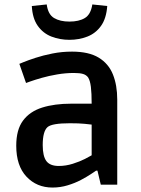

<svg xmlns="http://www.w3.org/2000/svg" viewBox="-20 -830 633 863"><path d="M216 13Q145 13 99 -36Q53 -85 53 -175Q53 -247 83.5 -288Q114 -329 169.5 -346.5Q225 -364 300 -364H392Q392 -411 388.5 -439.5Q385 -468 376 -482Q368 -493 353.5 -497.5Q339 -502 312 -502Q275 -502 237 -495.5Q199 -489 167.5 -480Q136 -471 116.5 -464Q97 -457 97 -457L67 -543Q67 -543 86.5 -551Q106 -559 139.5 -570Q173 -581 215.5 -589.5Q258 -598 304 -598Q379 -598 423.5 -571Q468 -544 487.5 -495.5Q507 -447 507 -382V0H433L418 -63H412Q406 -59 388 -47Q370 -35 343.5 -21Q317 -7 284 3Q251 13 216 13ZM244 -84Q276 -84 307.5 -94Q339 -104 361.5 -115.5Q384 -127 392 -132V-270Q385 -271 360 -273.5Q335 -276 294 -276Q214 -276 194 -259Q172 -240 172 -178Q172 -128 188.5 -106Q205 -84 244 -84ZM292 -651Q249 -651 211.5 -665.5Q174 -680 150 -713.5Q126 -747 123 -803L190 -810Q196 -765 223 -749Q250 -733 292 -733Q335 -733 361.5 -749Q388 -765 395 -810L462 -803Q458 -747 434 -713.5Q410 -680 372.5 -665.5Q335 -651 292 -651Z"/></svg>

Font: Ruda
Style: Bold
Weight: 700
Designer: Mariela Monsalve and Angelina Sanchez
Foundry: Mariela Monsalve and Angelina Sanchez
Version: Version 2.000